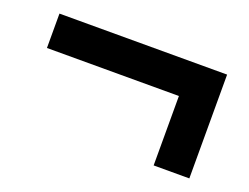

<svg xmlns="http://www.w3.org/2000/svg" viewBox="-62 -544 714 551"><g transform="rotate(20 295.0 -268.5)"><path d="M442 -110V-322H39V-427H551V-110Z"/></g></svg>

Font: Noto Sans SC Thin
Style: Bold
Weight: 700
Version: Version 2.004-H2;hotconv 1.0.118;makeotfexe 2.5.65603